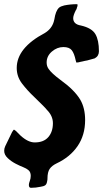

<svg xmlns="http://www.w3.org/2000/svg" viewBox="-30 -826 493 918"><path d="M118 72Q108 72 108 58Q108 51 112.5 39Q117 27 117 15Q117 -3 106.5 -12Q96 -21 81.5 -26.5Q67 -32 45.5 -43Q24 -54 7 -70Q-10 -86 -10 -105Q-10 -116 -5 -127L28 -195Q31 -199 31.5 -200Q32 -201 33 -202.5Q34 -204 34.5 -204Q35 -204 35 -204.5Q35 -205 36 -206H37L39 -205Q41 -204 46 -200Q62 -183 68 -178Q104 -145 136 -145Q179 -145 201 -170.5Q223 -196 223 -237Q223 -272 194 -301Q188 -310 134 -362Q100 -394 75 -427Q50 -460 50 -501Q50 -597 184 -668Q217 -688 227 -722L230 -734Q236 -774 252 -789Q260 -796 277 -800Q307 -806 337 -806Q341 -806 341 -803Q341 -796 338 -790Q337 -782 332 -776Q320 -752 320 -739Q320 -710 357 -704Q409 -692 426 -663Q443 -634 443 -581Q443 -558 423 -547L387 -537Q380 -536 376 -535L359 -531Q358 -531 357 -531Q356 -531 354 -530Q344 -527 335 -527L332 -537Q325 -571 313 -586Q301 -601 273 -601Q243 -601 218 -579.5Q193 -558 193 -527Q193 -510 202 -497Q216 -476 259 -444Q326 -396 354 -349Q377 -309 377 -252Q377 -180 341 -127.5Q305 -75 241 -45Q218 -34 207.5 -18.5Q197 -3 197 27Q197 35 196 37Q194 54 186.5 59.5Q179 65 164 67Q141 72 118 72Z"/></svg>

Font: Bangerz
Style: Regular
Weight: 400
Designer: vernon adams
Foundry: Vernon Adams
Version: Version 2.10;February 7, 2025;FontCreator 13.0.0.2683 64-bit